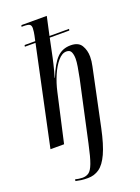

<svg xmlns="http://www.w3.org/2000/svg" viewBox="-182 -837 840 1153"><g transform="rotate(-20 237.5 -260.0)"><path d="M172 240Q147 240 129 237.5Q111 235 94 231L97 220Q105 223 118.5 225Q132 227 142 227Q165 227 182 215.5Q199 204 213.5 165.5Q228 127 245 47L329 -339Q337 -379 342 -409.5Q347 -440 347 -459Q347 -484 339.5 -501.5Q332 -519 309 -519Q281 -519 254.5 -488Q228 -457 207.5 -409Q187 -361 176 -311L106 0H19L153 -631H85L87 -641H155Q164 -680 166 -696Q168 -712 168 -720Q168 -737 158.5 -743.5Q149 -750 121 -750H107L110 -760H272L246 -641H371L369 -631H244L219 -511Q216 -498 211 -476Q206 -454 200 -432Q194 -410 189 -394H191Q223 -474 257.5 -509.5Q292 -545 345 -545Q395 -545 414 -513.5Q433 -482 433 -441Q433 -413 426 -381.5Q419 -350 414 -324L349 -15Q328 84 302.5 139.5Q277 195 245 217.5Q213 240 172 240Z"/></g></svg>

Font: Noto Serif Display ExtraCondensed
Style: Italic
Weight: 400
Width: 2
Italic angle: -12°
Designer: Monotype Design Team
Foundry: Monotype Imaging Inc.
Version: Version 2.009